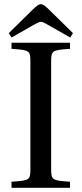

<svg xmlns="http://www.w3.org/2000/svg" viewBox="-20 -896 389 916"><path d="M22 -738 35 -717 142 -778C155 -785 167 -792 175 -792C184 -792 195 -785 208 -778L315 -717L328 -738L212 -852C199 -864 187 -876 175 -876C163 -876 152 -865 138 -852ZM35 0H314V-29C227 -35 224 -37 224 -93V-599C224 -655 227 -657 314 -663V-692H35V-663C123 -657 125 -655 125 -599V-93C125 -37 123 -35 35 -29Z"/></svg>

Font: Lingua Franca
Style: Regular
Weight: 400
Version: Version 1.19